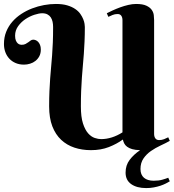

<svg xmlns="http://www.w3.org/2000/svg" viewBox="-20 -750 878 969"><path d="M687 7.8Q663.1 7.3 647.2 2.7Q631.3 -2 621.3 -9.5Q611.3 -17.1 606.7 -26.6Q602.1 -36.1 600.1 -45.9Q569.3 -23.4 529.3 -7.8Q489.3 7.8 439 7.8Q394 7.8 355.7 -4.9Q317.4 -17.6 288.8 -44.2Q260.3 -70.8 244.1 -112.5Q228 -154.3 228 -212.9Q228 -255.9 229.5 -290Q231 -324.2 233.2 -354.2Q235.4 -384.3 238 -412.1Q240.7 -439.9 242.9 -470.2Q245.1 -500.5 246.6 -535.2Q248 -569.8 248 -613.8Q248 -627.4 245.4 -639.9Q242.7 -652.3 236.6 -661.9Q230.5 -671.4 219.7 -677.2Q209 -683.1 192.9 -683.1Q177.2 -683.1 153.8 -675.5Q130.4 -668 108.6 -653.6Q86.9 -639.2 71.5 -617.9Q56.2 -596.7 56.2 -569.8Q56.2 -554.2 60.3 -544.9Q64.5 -535.6 69.8 -531Q75.2 -526.4 80.8 -525.1Q86.4 -523.9 88.9 -523.9Q101.1 -523.9 108.9 -528.1Q116.7 -532.2 123 -536.9Q129.4 -541.5 135 -545.7Q140.6 -549.8 147.9 -549.8Q153.8 -549.8 160.4 -547.1Q167 -544.4 172.6 -538.6Q178.2 -532.7 182.1 -523.2Q186 -513.7 186 -500Q186 -480.5 178.5 -466.3Q170.9 -452.1 158.9 -442.6Q147 -433.1 131.6 -428.5Q116.2 -423.8 101.1 -423.8Q77.6 -423.8 58.8 -431.9Q40 -439.9 26.9 -454.1Q13.7 -468.3 6.8 -487.3Q0 -506.3 0 -527.8Q0 -561.5 11.2 -589.6Q22.5 -617.7 42 -640.1Q61.5 -662.6 87.2 -679.4Q112.8 -696.3 142.1 -707.5Q171.4 -718.8 202.1 -724.4Q232.9 -730 262.2 -730Q295.9 -730 319.6 -722.9Q343.3 -715.8 359.6 -704.6Q376 -693.4 385.5 -679.7Q395 -666 400.1 -653.1Q405.3 -640.1 406.7 -629.6Q408.2 -619.1 408.2 -613.8Q408.2 -574.2 406.7 -541.3Q405.3 -508.3 403.1 -478Q400.9 -447.8 398.2 -418.7Q395.5 -389.6 393.3 -358.2Q391.1 -326.7 389.6 -291.3Q388.2 -255.9 388.2 -212.9Q388.2 -159.7 398.7 -127.2Q409.2 -94.7 424.8 -77.1Q440.4 -59.6 458.3 -53.7Q476.1 -47.9 490.2 -47.9Q517.1 -47.9 544.7 -56.6Q572.3 -65.4 598.1 -82V-647.9Q598.1 -662.1 592 -670.7Q585.9 -679.2 573.2 -679.2Q559.6 -679.2 547.9 -674.3Q536.1 -669.4 526.9 -665L519 -683.1Q531.2 -689.5 548.8 -697.5Q566.4 -705.6 586.4 -712.9Q606.4 -720.2 627.4 -725.1Q648.4 -730 667 -730Q700.2 -730 718.5 -721.4Q736.8 -712.9 745.6 -700.4Q754.4 -688 756.1 -673.8Q757.8 -659.7 757.8 -648.9V-74.2Q757.8 -60.1 764.2 -51.5Q770.5 -43 783.2 -43Q796.4 -43 808.1 -47.6Q819.8 -52.2 829.1 -57.1L836.9 -39.1Q815.9 -27.3 790 -15.4Q764.2 -3.4 741.7 12.2Q719.2 27.8 704.1 49.8Q689 71.8 689 103Q689 131.8 706.5 147Q724.1 162.1 755.9 162.1Q781.7 162.1 800 156.7Q818.4 151.4 829.1 147L836.9 165Q829.1 169.9 817.1 176Q805.2 182.1 789.8 187.3Q774.4 192.4 756.3 195.8Q738.3 199.2 717.8 199.2Q670.4 199.2 642.1 179.2Q613.8 159.2 613.8 121.1Q613.8 84 634.3 56.9Q654.8 29.8 687 7.8Z"/></svg>

Font: Berkshire Swash
Style: Regular
Weight: 400
Designer: Astigmatic (AOETI)
Foundry: Astigmatic (AOETI)
Version: Version 1.001